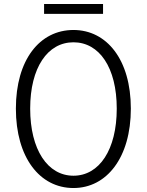

<svg xmlns="http://www.w3.org/2000/svg" viewBox="-20 -933 740 967"><path d="M202 -913V-863H499V-913ZM60 -386C60 -140 180 14 350 14C518 14 639 -140 639 -386C639 -632 518 -782 350 -782C180 -782 60 -632 60 -386ZM568 -386C568 -179 480 -48 350 -48C220 -48 132 -179 132 -386C132 -593 220 -720 350 -720C480 -720 568 -593 568 -386Z"/></svg>

Font: Kawkab Mono Light
Style: Regular
Weight: 300
Monospace: yes
Designer: Abdullah Arif
Foundry: Abdullah Arif
Version: Version 1.000;PS 000.500;hotconv 1.0.88;makeotf.lib2.5.64775